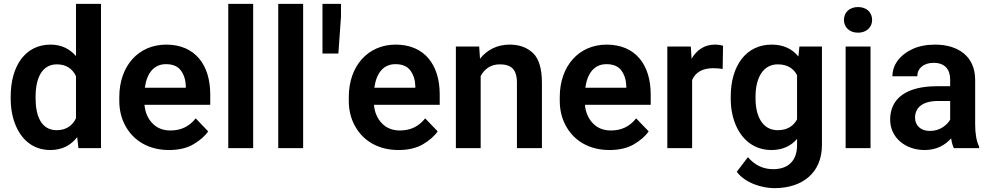

<svg xmlns="http://www.w3.org/2000/svg" viewBox="-20 -770 5147 998"><path d="M35.6 -257.8C35.6 -206.5 43.9 -161.1 60.5 -120.6C93.3 -40 155.8 9.8 241.7 9.8C302.2 9.8 348.1 -14.6 381.3 -57.1L387.7 0H504.9V-750H375V-478.5C342.3 -516.1 299.3 -538.1 242.7 -538.1C112.8 -538.1 35.6 -429.2 35.6 -268.1ZM165 -268.1C165 -361.3 196.8 -435.5 275.4 -435.5C324.2 -435.5 356.9 -412.6 375 -374V-155.3C356.9 -117.7 324.7 -93.3 274.4 -93.3C194.8 -93.3 165 -167 165 -257.8Z M858.4 9.8C909.7 9.8 952.6 -0.5 986.3 -20.5C1020 -40.5 1045.4 -62.5 1062 -87.4L997.1 -154.8C964.4 -112.8 920.9 -91.8 866.2 -91.8C826.7 -91.8 795.4 -104.5 772 -129.4C748 -154.3 734.4 -186.5 731 -225.1H1072.8V-279.3C1072.8 -432.6 994.1 -538.1 843.8 -538.1C700.2 -538.1 600.1 -427.7 600.1 -265.6V-246.1C600.1 -198.2 610.4 -155.3 631.3 -116.7C672.9 -39.6 751.5 9.8 858.4 9.8ZM842.8 -436.5C878.4 -436.5 904.3 -425.3 920.4 -403.3C936.5 -380.9 944.8 -354.5 945.8 -323.7V-314H732.9C743.2 -388.7 778.8 -436.5 842.8 -436.5Z M1166.5 -750V0H1295.9V-750Z M1426.3 -750V0H1555.7V-750Z M1656.2 -750V-491.7H1738.8L1752.4 -683.1V-750Z M2051.3 9.8C2102.5 9.8 2145.5 -0.5 2179.2 -20.5C2212.9 -40.5 2238.3 -62.5 2254.9 -87.4L2189.9 -154.8C2157.2 -112.8 2113.8 -91.8 2059.1 -91.8C2019.5 -91.8 1988.3 -104.5 1964.8 -129.4C1940.9 -154.3 1927.2 -186.5 1923.8 -225.1H2265.6V-279.3C2265.6 -432.6 2187 -538.1 2036.6 -538.1C1893.1 -538.1 1793 -427.7 1793 -265.6V-246.1C1793 -198.2 1803.2 -155.3 1824.2 -116.7C1865.7 -39.6 1944.3 9.8 2051.3 9.8ZM2035.6 -436.5C2071.3 -436.5 2097.2 -425.3 2113.3 -403.3C2129.4 -380.9 2137.7 -354.5 2138.7 -323.7V-314H1925.8C1936 -388.7 1971.7 -436.5 2035.6 -436.5Z M2577.6 -435.5C2634.8 -435.5 2667 -412.1 2667 -339.8V0H2796.9V-338.9C2796.9 -412.1 2781.7 -463.9 2751 -493.7C2720.2 -523.4 2679.2 -538.1 2628.9 -538.1C2564.9 -538.1 2511.7 -511.2 2475.1 -464.8L2470.7 -528.3H2349.6V0H2478.5V-374.5C2498 -411.6 2531.2 -435.5 2577.6 -435.5Z M3147.9 9.8C3199.2 9.8 3242.2 -0.5 3275.9 -20.5C3309.6 -40.5 3335 -62.5 3351.6 -87.4L3286.6 -154.8C3253.9 -112.8 3210.4 -91.8 3155.8 -91.8C3116.2 -91.8 3085 -104.5 3061.5 -129.4C3037.6 -154.3 3023.9 -186.5 3020.5 -225.1H3362.3V-279.3C3362.3 -432.6 3283.7 -538.1 3133.3 -538.1C2989.7 -538.1 2889.6 -427.7 2889.6 -265.6V-246.1C2889.6 -198.2 2899.9 -155.3 2920.9 -116.7C2962.4 -39.6 3041 9.8 3147.9 9.8ZM3132.3 -436.5C3168 -436.5 3193.8 -425.3 3210 -403.3C3226.1 -380.9 3234.4 -354.5 3235.4 -323.7V-314H3022.5C3032.7 -388.7 3068.4 -436.5 3132.3 -436.5Z M3738.3 -531.7C3726.1 -536.1 3711.9 -538.1 3695.3 -538.1C3642.1 -538.1 3601.6 -510.3 3574.7 -464.8L3570.8 -528.3H3448.7V0H3577.6V-354C3594.7 -393.1 3629.9 -415.5 3687 -415.5C3705.1 -415.5 3721.2 -414.1 3736.3 -411.6Z M3778.3 -257.8C3778.3 -206.5 3787.1 -161.1 3804.2 -120.6C3838.4 -40 3903.3 9.8 3989.7 9.8C4047.9 9.8 4091.3 -11.2 4123 -47.9V-14.6C4123 65.4 4076.7 109.4 3999 109.4C3946.8 109.4 3902.8 88.4 3867.7 46.9L3809.6 123C3854.5 182.6 3942.4 208 4005.4 208C4151.9 208 4252.4 127.4 4252.4 -16.1V-528.3H4135.3L4129.9 -476.1C4098.6 -515.1 4053.7 -538.1 3990.7 -538.1C3858.9 -538.1 3778.3 -429.2 3778.3 -268.1ZM3907.2 -268.1C3907.2 -361.3 3943.8 -435.5 4022.9 -435.5C4072.3 -435.5 4104 -414.6 4123 -379.9V-149.4C4104 -114.7 4072.3 -93.3 4022 -93.3C3942.9 -93.3 3907.2 -167 3907.2 -257.8Z M4366.7 -666.5C4366.7 -628.9 4395 -600.1 4439.9 -600.1C4484.9 -600.1 4513.2 -628.9 4513.2 -666.5C4513.2 -705.1 4484.9 -733.4 4439.9 -733.4C4395 -733.4 4366.7 -705.1 4366.7 -666.5ZM4375.5 -528.3V0H4504.9V-528.3Z M5069.3 0V-8.3C5055.7 -35.2 5048.8 -74.2 5048.8 -124.5V-355C5048.8 -477.1 4960.4 -538.1 4840.3 -538.1C4795.4 -538.1 4756.3 -530.3 4723.1 -515.1C4656.7 -484.4 4618.7 -432.1 4618.7 -373.5H4748C4748 -414.6 4780.8 -443.4 4833 -443.4C4891.6 -443.4 4918.9 -409.2 4918.9 -356V-321.8H4850.1C4691.9 -321.8 4606.9 -258.8 4606.9 -147.9C4606.9 -57.1 4683.6 9.8 4786.1 9.8C4850.1 9.8 4894.5 -17.6 4923.8 -50.8C4927.2 -29.8 4931.6 -12.7 4938 0ZM4812.5 -89.4C4765.1 -89.4 4736.3 -118.7 4736.3 -158.2C4736.3 -210.4 4774.9 -245.1 4856.4 -245.1H4918.9V-148.4C4911.1 -133.3 4897.9 -120.1 4879.4 -107.9C4860.8 -95.7 4838.4 -89.4 4812.5 -89.4Z"/></svg>

Font: Vazirmatn SemiBold
Style: Regular
Weight: 600
Designer: Saber Rastikerdar
Foundry: Saber Rastikerdar
Version: Version 33.003